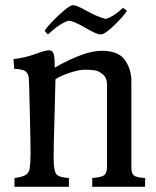

<svg xmlns="http://www.w3.org/2000/svg" viewBox="-20 -721 603 741"><path d="M152 -602Q168 -626 208 -663.5Q248 -701 262 -701Q276 -701 314.5 -679Q353 -657 388 -648Q419 -657 455 -691L470 -679Q454 -655 419 -621.5Q384 -588 368.5 -588Q353 -588 308 -614.5Q263 -641 244 -641Q211 -631 165 -588ZM32 -493Q73 -497 114.5 -512Q156 -527 168.5 -527Q181 -527 186 -515.5Q191 -504 191 -474V-460Q306 -525 371.5 -525Q437 -525 462 -489.5Q487 -454 487 -408V-74Q487 -52 496.5 -44Q506 -36 540 -34V0H336V-34Q374 -37 383.5 -46Q393 -55 393 -78V-395Q393 -420 377.5 -433.5Q362 -447 345.5 -449.5Q329 -452 307.5 -452Q286 -452 250 -440.5Q214 -429 194 -415Q193 -356 191 -292Q187 -162 187 -112.5Q187 -63 197 -49.5Q207 -36 246 -34V0H36V-34Q66 -38 78.5 -45.5Q91 -53 94 -68Q98 -94 98 -128.5Q98 -163 95 -290.5Q92 -418 91 -422.5Q90 -427 88.5 -431.5Q87 -436 84.5 -439Q82 -442 80.5 -444Q79 -446 75 -448Q71 -450 69 -450.5Q67 -451 61.5 -452Q56 -453 54 -454Q48 -455 35 -455Z"/></svg>

Font: Prociono
Style: Regular
Weight: 400
Designer: Barry Schwartz
Foundry: The Crud Factory
Version: Version 2.301